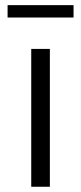

<svg xmlns="http://www.w3.org/2000/svg" viewBox="-20 -712 309 732"><path d="M99.1 0V-525.5H170.1V0ZM8.9 -645.2V-692.4H260.4V-645.2Z"/></svg>

Font: Montserrat Thin
Style: Regular
Weight: 100
Designer: Julieta Ulanovsky
Foundry: Julieta Ulanovsky
Version: Version 9.000